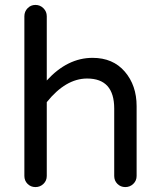

<svg xmlns="http://www.w3.org/2000/svg" viewBox="-20 -755 649 780"><path d="M356 -520Q439 -520 487 -464Q535 -408 535 -324V-40Q535 -21 521.5 -8Q508 5 489 5Q470 5 457 -8Q444 -21 444 -40V-314Q444 -436 334 -436Q247 -436 170 -340V-40Q170 -21 156.5 -8Q143 5 124 5Q105 5 92 -8Q79 -21 79 -40V-689Q79 -708 92 -721.5Q105 -735 124 -735Q143 -735 156.5 -721.5Q170 -708 170 -689V-428Q254 -520 356 -520Z"/></svg>

Font: Varela Round
Style: Regular
Weight: 400
Designer: Joe Prince
Foundry: Joe Prince
Version: Version 1.000